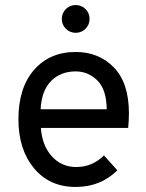

<svg xmlns="http://www.w3.org/2000/svg" viewBox="-20 -729 578 761"><path d="M319 -615Q303 -599 280 -599Q257 -599 241 -615Q225 -631 225 -654Q225 -677 241 -693Q257 -709 280 -709Q303 -709 319 -693Q335 -677 335 -654Q335 -631 319 -615ZM280 12Q176 12 114.5 -62.5Q53 -137 53 -256Q53 -381 115 -452Q177 -523 280 -523Q372 -523 431.5 -461.5Q491 -400 491 -280Q491 -252 488 -222H142Q147 -152 185.5 -109.5Q224 -67 282 -67Q346 -67 392 -113L445 -54Q379 12 280 12ZM141 -296H403Q402 -375 365.5 -410.5Q329 -446 280 -446Q221 -446 183 -408.5Q145 -371 141 -296Z"/></svg>

Font: Overpass
Style: Regular
Weight: 400
Designer: Delve Withrington, Thomas Jockin
Foundry: Delve Fonts
Version: Version 3.000;DELV;Overpass